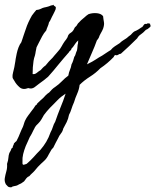

<svg xmlns="http://www.w3.org/2000/svg" viewBox="-66 -391 659 814"><path d="M72.3 -77.1Q81.5 -75.2 89.8 -82Q98.6 -89.4 106.4 -93.8Q110.4 -98.6 115.7 -104Q121.1 -109.4 127 -113.3Q133.8 -122.1 141.4 -130.4Q148.9 -138.7 157.2 -146.5Q161.1 -151.4 165 -156Q168.9 -160.6 172.9 -165Q176.8 -169.4 180.7 -174.1Q184.6 -178.7 188.5 -183.6Q192.4 -189 196.3 -196.3Q197.8 -199.2 199.5 -202.1Q201.2 -205.1 203.1 -208Q208.5 -216.8 214.4 -223.6Q220.7 -231.4 223.6 -242.2Q227.5 -248.5 233.9 -252Q240.2 -255.4 244.1 -261.7Q246.6 -264.6 249 -270.5Q251 -275.4 254.9 -278.3Q258.8 -281.2 259.3 -283.2Q260.3 -285.6 261.7 -287.1Q264.6 -292.5 269 -295.9Q273.9 -300.3 277.3 -304.7Q289.6 -314.5 294.9 -319.8Q300.3 -325.2 309.6 -331.1Q327.1 -336.9 345.2 -335Q363.3 -333 371.1 -322.3Q371.6 -315.9 372.6 -309.8Q373.5 -303.7 374.5 -298.3Q377 -286.6 371.1 -269.5Q367.2 -259.8 361.3 -250Q356 -241.2 352.5 -230.5L348.6 -224.6Q345.7 -220.7 344.7 -219.7Q335.4 -193.4 324.2 -168.5Q318.8 -156.2 313.5 -143.6Q308.1 -130.9 302.7 -118.2Q328.6 -130.9 339.8 -138.7Q346.2 -143.1 353 -147.2Q359.9 -151.4 367.2 -155.3L384.8 -167Q389.2 -169.9 393.8 -172.9Q398.4 -175.8 403.3 -178.7Q411.1 -188.5 420.9 -194.8Q430.7 -201.2 441.4 -208Q448.2 -214.8 455.1 -219.2Q461.9 -223.6 469.7 -228.5Q472.2 -230.5 474.6 -232.4Q477.1 -234.4 479 -236.3Q484.9 -241.2 488.3 -243.2L495.6 -251Q500.5 -255.9 503.9 -257.8Q512.7 -261.2 521.5 -266.6Q526.4 -269.5 528.8 -271.5Q532.2 -274.4 537.1 -276.4L543.9 -285.6Q547.9 -291.5 554.7 -289.1Q557.1 -292 562 -292Q567.9 -292 570.3 -290Q570.3 -286.6 571.8 -284.2Q573.2 -281.7 571.3 -277.3Q566.4 -273.9 562.5 -270Q559.6 -267.1 552.7 -264.6Q540.5 -251.5 530.8 -245.1Q521.5 -239.3 515.6 -228.5Q499 -211.9 481.4 -195.3Q463.9 -178.7 446.3 -163.1Q440.9 -163.1 435.5 -159.2Q430.2 -155.3 425.8 -157.2Q419.9 -159.7 416 -149.4Q390.6 -122.6 359.4 -101.6Q340.3 -81.5 315.4 -65.9Q290 -49.8 271.5 -31.2Q269.5 -12.2 261.2 6.3Q252.9 24.9 248 42Q244.1 50.3 241.5 57.6Q238.8 64.9 236.8 71.3Q232.9 84.5 226.6 95.7Q223.6 112.3 216.8 126.5Q210 140.6 202.1 154.3Q199.7 166 192.4 174.8Q185.5 183.1 179.7 196.3Q177.2 201.7 174.8 205.6Q172.4 209.5 169.9 214.8Q167 219.7 165 224.6Q163.1 229.5 160.2 234.4L156.2 238.8Q155.3 239.7 154.3 241Q153.3 242.2 152.3 243.2L140.6 263.7Q132.3 281.2 120.6 291.5Q114.3 296.9 107.9 303.2Q101.6 309.6 94.7 316.4Q90.3 320.8 86.4 326.2Q83 331.1 78.1 335.9Q71.8 342.3 68.4 345.2Q65.9 347.2 63.5 349.9Q61 352.5 58.6 355.5Q50.8 358.4 45.9 364.7Q41 371.1 36.1 377.9Q31.2 380.9 29.8 382.3Q28.3 383.8 23.4 386.7Q16.6 389.2 13.7 391.1Q10.3 393.6 9.8 393.6Q3.4 397 -4.9 397.9Q-13.2 398.9 -18.6 403.3Q-28.3 403.3 -32.7 399.4Q-37.1 395.5 -41 390.6Q-47.9 377.9 -45.7 364.3Q-43.5 350.6 -39.1 335.4Q-34.7 320.3 -36.1 303.7Q-30.8 288.1 -30.3 277.3Q-29.8 267.6 -26.4 257.8Q-19 245.6 -18.6 242.2Q-18.1 237.8 -12.7 235.4Q-11.7 229 -9.8 225.6Q-7.3 221.7 -6.8 216.8Q-3.9 214.8 -2 211.9Q0 209.5 3.9 207Q8.8 197.3 12.7 189Q16.6 180.7 19 173.8Q21.5 167 24.7 160.2Q27.8 153.3 31.2 146.5Q32.7 142.6 33.9 138.9Q35.2 135.3 36.1 131.8Q37.1 128.4 38.3 125.2Q39.6 122.1 41 119.1Q45.4 109.4 54.2 97.7L70.3 76.2Q73.7 71.8 76.2 68.6Q78.6 65.4 79.6 63.5Q82.5 58.6 84 56.6Q92.3 50.8 91.3 49.3Q90.8 47.9 91.8 47.9Q105 34.7 117.2 24.4Q123 17.6 128.9 11.7Q134.8 5.9 142.6 1Q148.4 -5.9 154.3 -11.7Q160.2 -17.6 168 -22.5Q175.8 -27.8 182.9 -33.9Q189.9 -40 196.3 -46.4Q202.6 -53.2 209.5 -59.1Q216.3 -64.9 223.6 -70.3Q226.1 -85 230.5 -94.7Q234.9 -104 237.3 -118.2Q241.2 -125 244.1 -133.8Q247.1 -142.6 249 -150.4Q252 -153.3 253.4 -158.2Q255.4 -165 256.8 -168.9Q261.7 -178.2 261.7 -185.5Q262.7 -193.4 262.7 -195.8Q262.7 -200.7 264.6 -206.1Q265.6 -212.9 265.6 -219.7Q257.3 -212.4 253.4 -206.1Q248.5 -198.2 243.2 -191.4Q241.2 -189.5 238.8 -187Q236.3 -184.6 235.4 -179.7Q229.5 -173.3 228.5 -172.9Q226.6 -172.4 226.6 -169.9Q215.3 -157.2 204.3 -144.3Q193.4 -131.3 182.1 -117.7Q171.4 -104 160.2 -91.1Q148.9 -78.1 137.7 -65.4Q128.9 -57.6 119.1 -50.3Q109.4 -43 98.6 -35.2Q94.7 -32.2 90.1 -28.6Q85.4 -24.9 80.1 -21Q68.8 -12.7 53.7 -17.6Q31.2 -8.8 17.1 -21Q2.9 -33.2 -4.9 -47.9Q-8.8 -53.7 -11.2 -58.1Q-13.7 -62.5 -12.7 -73.2Q-11.7 -78.6 -10.5 -84.2Q-9.3 -89.8 -7.8 -95.2Q-6.3 -100.6 -5.1 -106.9Q-3.9 -113.3 -2.9 -120.1Q-2 -125.5 -1 -130.9Q0 -136.2 0.5 -141.6Q2 -151.9 4.9 -164.1Q7.8 -177.7 12.7 -190.4Q17.6 -203.1 24.4 -211.9Q26.9 -219.2 29.3 -226.3Q31.7 -233.4 33.7 -239.7Q36.1 -246.6 38.3 -253.2Q40.5 -259.8 43 -266.6Q47.9 -282.2 54.7 -296.9Q61.5 -311.5 69.3 -325.2Q74.2 -332 78.6 -337.4Q83 -342.8 87.9 -348.6Q97.7 -349.6 103.5 -352.1Q109.4 -354.5 115.2 -357.4Q118.7 -358.4 122.1 -359.4Q125.5 -360.4 128.9 -360.8Q132.3 -361.8 135.5 -362.5Q138.7 -363.3 141.6 -364.3Q152.3 -369.1 155.3 -368.7Q157.7 -368.2 160.2 -371.1Q162.1 -366.2 166 -364.7Q170.4 -363.3 170.9 -358.4Q170.9 -351.6 165.5 -341.8Q160.6 -332.5 158.2 -327.1Q156.2 -323.7 154.3 -319.8Q152.3 -315.9 150.4 -311.5Q146.5 -302.2 141.6 -295.9Q140.6 -291.5 139.4 -287.1Q138.2 -282.7 136.2 -278.8Q134.3 -274.9 132.8 -270.5Q131.3 -266.1 129.9 -261.7Q120.1 -251 112.8 -237.3Q105.5 -223.6 97.7 -208Q95.7 -203.1 93.3 -199.2Q91.3 -195.8 88.9 -190.4Q87.9 -186 87.2 -181.6Q86.4 -177.2 85.4 -172.9Q85 -168.5 84 -164.1Q83 -159.7 82 -155.3Q78.1 -145 76.2 -132.8Q74.2 -119.1 73.2 -105.5Q72.3 -91.8 72.3 -77.1ZM211.9 6.8H210.9Q191.9 19 176.8 34.7Q169.4 42.5 161.9 50Q154.3 57.6 146.5 65.4Q143.1 69.3 139.6 73Q136.2 76.7 132.8 80.6Q125.5 88.9 120.1 96.7Q115.2 105.5 109.9 114.7Q104.5 124 96.7 131.8Q84.5 143.1 82 148.9Q80.6 152.3 79.1 155Q77.6 157.7 76.2 160.2L68.8 175.3Q66.9 178.7 64.9 182.4Q63 186 60.5 189.5Q56.2 197.8 51.8 209Q47.4 220.2 43 228.5Q36.1 246.1 32.2 262.2Q28.3 278.3 29.3 294.9V302.2Q29.3 305.2 32.2 307.6Q36.6 307.6 46.9 303.7Q54.7 296.9 62 290Q69.3 283.2 76.2 275.4Q89.8 259.8 105.5 244.1Q119.1 228.5 129.9 210.4Q140.6 192.4 148.4 169.9Q151.4 164.6 153.8 158.9Q156.2 153.3 158.2 147Q161.6 135.3 168 125Q173.3 109.4 179 94.2Q184.6 79.1 190.4 64.9Q203.1 34.7 211.9 6.8Z"/></svg>

Font: Freehand
Style: Regular
Weight: 400
Designer: Danh Hong
Version: Version 8.001; ttfautohint (v1.8.3)